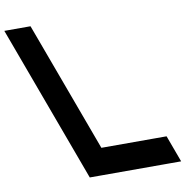

<svg xmlns="http://www.w3.org/2000/svg" viewBox="-329 -855 957 989"><g transform="rotate(-10 149.0 -360.0)"><path d="M-215.6 -700 -241.5 -770H-104.5L-78.6 -700L146.3 -90H417.3H487.3L538.9 50H468.9H130.9H60.9L35.1 -20Z"/></g></svg>

Font: Nordica Plus
Style: NordicaClassicRgCondOpObl
Weight: 500
Version: Version 1.01